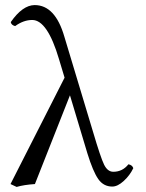

<svg xmlns="http://www.w3.org/2000/svg" viewBox="-20 -718 571 749"><path d="M500 -62Q486.8 -34.2 462.9 -12.2Q439 9.8 418 9.8Q383.8 9.8 363.3 -19.5Q342.8 -48.8 320.8 -120.1L252.9 -346.2L116.2 0Q73.2 2.9 44.9 11.2L21 0L231.9 -415L210 -487.8Q165 -639.6 106 -640.1Q71.8 -640.1 39.1 -616.2Q23.9 -620.1 22 -631.8Q67.9 -697.8 115.2 -698.2Q195.3 -698.2 231 -575.2L342.8 -204.1Q372.6 -103 386.2 -75.4Q399.9 -47.9 421.9 -47.9Q458 -47.9 481 -77.1Q496.1 -74.2 500 -62Z"/></svg>

Font: Linux Libertine Display
Style: Regular
Weight: 400
Designer: Philipp H. Poll
Foundry: Philipp H. Poll
Version: Version 5.0.9